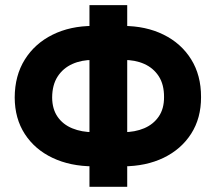

<svg xmlns="http://www.w3.org/2000/svg" viewBox="-20 -723 835 743"><path d="M456.1 -79.3H341.4Q252.1 -79.5 183.6 -112Q115 -144.4 76.1 -204.3Q37.2 -264.2 36.9 -345.7Q37.2 -430.5 76 -492.5Q114.8 -554.6 183.3 -588.6Q251.8 -622.7 340.6 -622.7H455.3Q544.4 -622.7 612.7 -589Q681 -555.4 719.6 -493.6Q758.3 -431.7 758 -347.3Q758.3 -265.8 719.8 -205.6Q681.2 -145.3 613.2 -112.4Q545.1 -79.5 456.1 -79.3ZM341.4 -211.5H456.6Q502.4 -211.5 538.1 -226.7Q573.7 -241.9 594.4 -272.2Q615.1 -302.5 614.8 -347.3Q615.1 -395.8 594.4 -427.8Q573.6 -459.9 538 -475.7Q502.4 -491.5 457.2 -491H340.6Q295.9 -491.5 259.9 -475.3Q223.9 -459.1 203 -426.8Q182.1 -394.5 181.8 -345.7Q182.1 -301 202.9 -271Q223.7 -241.1 259.9 -226.3Q296.1 -211.5 341.4 -211.5ZM472.3 -703.1V0H326.2V-703.1Z"/></svg>

Font: Inter Display V
Style: Regular
Weight: 400
Designer: Rasmus Andersson
Foundry: rsms
Version: Version 3.015;git-src